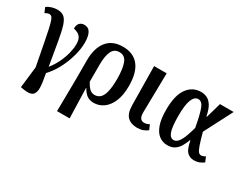

<svg xmlns="http://www.w3.org/2000/svg" viewBox="-103 -1001 2107 1691"><g transform="rotate(30 950.0 -156.0)"><path d="M179 215 159 211 184 -4Q160 -131 143.5 -216Q127 -301 116 -352Q105 -403 96 -429Q87 -455 78 -463.5Q69 -472 55 -472Q37 -472 12 -457L-9 -507Q13 -524 41.5 -532.5Q70 -541 97 -541Q141 -541 166.5 -520Q192 -499 208.5 -446.5Q225 -394 241 -301Q257 -208 281 -66Q318 -112 343 -164.5Q368 -217 380.5 -267.5Q393 -318 393 -359Q393 -399 381 -421Q369 -443 349 -453.5Q329 -464 305 -469Q305 -509 323.5 -526.5Q342 -544 369 -544Q412 -544 431.5 -509Q451 -474 451 -409Q451 -345 430.5 -271Q410 -197 373.5 -127Q337 -57 288 -7Q305 77 307 131.5Q309 186 281 207.5Q253 229 179 215Z M540 235 544 -90V-280Q543 -405 598 -476Q653 -547 761 -547Q868 -547 923 -477.5Q978 -408 978 -273Q978 -178 951 -115Q924 -52 879.5 -20.5Q835 11 782 11Q740 11 712 -9Q684 -29 661 -71H659L668 235ZM754 -53Q786 -53 809 -73.5Q832 -94 844.5 -142.5Q857 -191 857 -273Q857 -378 835.5 -434Q814 -490 758 -490Q704 -490 682 -441Q660 -392 660 -308V-133Q679 -97 701 -75Q723 -53 754 -53Z M1223 10Q1159 10 1123.5 -25Q1088 -60 1087 -142L1082 -536H1210L1203 -138Q1201 -59 1255 -59Q1280 -59 1306 -74L1327 -25Q1309 -10 1282.5 0Q1256 10 1223 10Z M1530 10Q1483 10 1446 -17Q1409 -44 1387.5 -102.5Q1366 -161 1366 -257Q1366 -403 1418 -474.5Q1470 -546 1556 -546Q1589 -546 1617.5 -532.5Q1646 -519 1668 -483.5Q1690 -448 1703 -382H1708L1752 -536H1891L1743 -250Q1765 -170 1779 -129.5Q1793 -89 1805 -75Q1817 -61 1832 -61Q1842 -61 1853 -65Q1864 -69 1875 -76L1896 -26Q1878 -12 1853.5 -2Q1829 8 1800 8Q1756 8 1728.5 -20Q1701 -48 1686 -129H1682Q1668 -91 1649.5 -59.5Q1631 -28 1602 -9Q1573 10 1530 10ZM1555 -57Q1583 -57 1604 -85.5Q1625 -114 1640.5 -157.5Q1656 -201 1668 -245Q1645 -370 1624.5 -424.5Q1604 -479 1566 -479Q1527 -479 1506.5 -426.5Q1486 -374 1486 -265Q1486 -150 1503.5 -103.5Q1521 -57 1555 -57Z"/></g></svg>

Font: Noto Serif Condensed SemiBold
Style: Regular
Weight: 600
Width: 3
Designer: Monotype Design Team
Foundry: Monotype Imaging Inc.
Version: Version 2.013